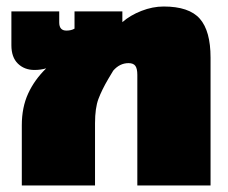

<svg xmlns="http://www.w3.org/2000/svg" viewBox="-20 -570 702 590"><path d="M47 -185Q47 -240 66.5 -282.5Q86 -325 122 -360Q105 -355 86 -355Q55 -355 35 -374.5Q15 -394 15 -431V-535H162V-501Q162 -476 184 -476Q199 -476 209 -482V-535H356V-502Q380 -523 414.5 -536.5Q449 -550 483 -550Q561 -550 594 -512.5Q627 -475 627 -393V0H402V-340Q402 -359 396 -367.5Q390 -376 375 -376Q348 -376 328 -353L313 -328Q293 -294 282.5 -266Q272 -238 272 -191V0H47Z"/></svg>

Font: Prompt Black
Style: Regular
Weight: 900
Designer: Katatrad Team
Foundry: CadsonDemak
Version: Version 1.001